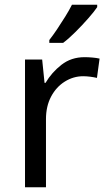

<svg xmlns="http://www.w3.org/2000/svg" viewBox="-20 -786 453 806"><path d="M335 -546Q350 -546 367.5 -544.5Q385 -543 398 -540L387 -459Q374 -462 358.5 -464Q343 -466 329 -466Q288 -466 252 -443.5Q216 -421 194.5 -380.5Q173 -340 173 -286V0H85V-536H157L167 -438H171Q197 -482 238 -514Q279 -546 335 -546ZM388 -756Q376 -738 351 -709.5Q326 -681 297.5 -652.5Q269 -624 245 -606H187V-618Q202 -637 219.5 -663Q237 -689 254 -716.5Q271 -744 282 -766H388Z"/></svg>

Font: Noto Sans Kaithi
Style: Regular
Weight: 400
Designer: Monotype Design Team
Foundry: Monotype Imaging Inc.
Version: Version 2.005; ttfautohint (v1.8.4.7-5d5b)